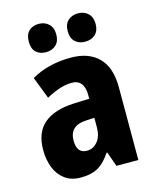

<svg xmlns="http://www.w3.org/2000/svg" viewBox="-115 -835 748 924"><g transform="rotate(-15 259.0 -373.5)"><path d="M274 -560Q363 -560 412 -510.5Q461 -461 461 -363V0H352L326 -73H322Q294 -30 260.5 -10Q227 10 172 10Q125 10 93.5 -13.5Q62 -37 46.5 -76.5Q31 -116 31 -165Q31 -252 82.5 -295.5Q134 -339 232 -343L309 -346V-364Q309 -442 246 -442Q193 -442 119 -402L77 -511Q117 -535 167 -547.5Q217 -560 274 -560ZM270 -249Q225 -247 204.5 -227Q184 -207 184 -171Q184 -107 234 -107Q266 -107 287.5 -133Q309 -159 309 -203V-251ZM99 -686Q99 -721 117.5 -739Q136 -757 167 -757Q197 -757 216.5 -738.5Q236 -720 236 -686Q236 -652 216.5 -634Q197 -616 167 -616Q136 -616 117.5 -633.5Q99 -651 99 -686ZM293 -686Q293 -721 312.5 -739Q332 -757 362 -757Q393 -757 412.5 -738.5Q432 -720 432 -686Q432 -652 412.5 -634Q393 -616 362 -616Q331 -616 312 -634Q293 -652 293 -686Z"/></g></svg>

Font: Noto Sans Armenian Condensed ExtraBold
Style: Regular
Weight: 800
Width: 3
Designer: Monotype Design Team
Foundry: Monotype Imaging Inc.
Version: Version 2.008; ttfautohint (v1.8.4.7-5d5b)